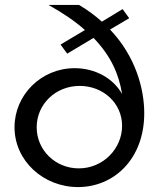

<svg xmlns="http://www.w3.org/2000/svg" viewBox="-20 -750 646 780"><path d="M478 -713 394 -662C366 -687 335 -710 301 -730H177C236 -697 286 -663 325 -628L226 -569L253 -532L360 -596C432 -521 463 -448 476 -368C440 -432 367 -473 283 -473C147 -473 39 -364 39 -233C39 -97 156 10 297 10C442 10 566 -103 566 -290C566 -389 531 -521 427 -630L505 -676ZM129 -233C129 -326 205 -401 304 -401C399 -401 476 -331 476 -239C476 -146 399 -66 300 -66C205 -66 129 -140 129 -233Z"/></svg>

Font: Raleway Med
Style: Regular
Weight: 500
Designer: Matt McInerney, Pablo Impallari, Rodrigo Fuenzalida
Foundry: Matt McInerney, Pablo Impallari, Rodrigo Fuenzalida
Version: Version 3.00 July 28, 2015